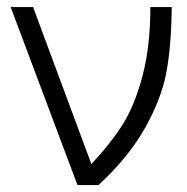

<svg xmlns="http://www.w3.org/2000/svg" viewBox="-20 -533 538 553"><path d="M10.7 -512.7H75.2L243.2 -60.5Q300.8 -122.1 335 -177.2Q369.1 -232.4 391.1 -316.9Q413.1 -401.4 413.1 -512.7H474.6Q473.6 -403.3 459.5 -326.2Q445.3 -249 397.5 -164.1Q349.6 -79.1 263.7 0H203.1Z"/></svg>

Font: Gothic A1 Light
Style: Regular
Weight: 300
Version: Version 2.50